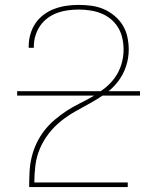

<svg xmlns="http://www.w3.org/2000/svg" viewBox="-20 -763 640 783"><path d="M99 0V-1Q99 -31 100.5 -61.5Q102 -92 109 -121.5Q116 -151 129 -178.5Q142 -206 160.5 -230Q179 -254 202.5 -274Q226 -294 251 -310.5Q276 -327 303.5 -340.5Q331 -354 357 -369Q383 -384 407 -403Q431 -422 448.5 -446.5Q466 -471 475 -500.5Q484 -530 484 -561Q484 -584 479 -607Q474 -630 462 -650Q450 -670 432 -685Q414 -700 392.5 -708.5Q371 -717 347.5 -720.5Q324 -724 301 -724Q279 -724 256.5 -721Q234 -718 213.5 -710.5Q193 -703 174.5 -689.5Q156 -676 143.5 -657.5Q131 -639 124.5 -617.5Q118 -596 118 -574Q118 -572 118 -570.5Q118 -569 118 -568H97Q97 -570 97 -571.5Q97 -573 97 -574Q97 -599 104 -623.5Q111 -648 125 -668.5Q139 -689 159.5 -704Q180 -719 203.5 -727.5Q227 -736 251.5 -739.5Q276 -743 301 -743Q327 -743 353 -739.5Q379 -736 402.5 -726Q426 -716 446.5 -699Q467 -682 480.5 -660Q494 -638 499.5 -612Q505 -586 505 -561Q505 -525 493.5 -491Q482 -457 460 -429Q438 -401 409 -380.5Q380 -360 349 -343Q318 -326 287 -308.5Q256 -291 228.5 -269Q201 -247 179 -218.5Q157 -190 143 -157.5Q129 -125 124.5 -89.5Q120 -54 120 -19H501V0ZM50 -373V-391H551V-373Z"/></svg>

Font: Iosevka Curly Thin Extended
Style: Regular
Weight: 100
Width: 7
Monospace: yes
Designer: Belleve Invis
Foundry: Belleve Invis
Version: Version 11.1.0; ttfautohint (v1.8.3)